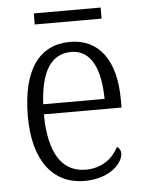

<svg xmlns="http://www.w3.org/2000/svg" viewBox="-50 -710 576 761"><g transform="rotate(-5 237.5 -329.5)"><path d="M113 -625H379V-669H113ZM256 10C359 10 410 -49 410 -86C410 -100 403 -109 395 -113C374 -71 331 -34 265 -34C173 -34 119 -108 118 -267H427V-299C427 -456 360 -544 247 -544C124 -544 54 -451 54 -263C54 -89 130 10 256 10ZM363 -307H119C125 -431 164 -504 247 -504C327 -504 362 -425 363 -307Z"/></g></svg>

Font: Noto Serif Khmer SemiCondensed Light
Style: Regular
Weight: 300
Width: 4
Designer: Danh Hong and the Monotype Design Team
Foundry: Monotype Imaging Inc.
Version: Version 2.004